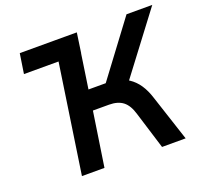

<svg xmlns="http://www.w3.org/2000/svg" viewBox="-124 -864 1071 1009"><g transform="rotate(-20 412.0 -359.5)"><path d="M66 -608 83 -719H402L386 -608ZM169 0 276 -719H402L357 -416H466L440 -398L680 -719H824L561 -371L507 -411Q547 -405 577.5 -385Q608 -365 629.5 -333Q651 -301 665 -256L749 0H617L553 -207Q538 -259 509 -281.5Q480 -304 431 -304H341L295 0Z"/></g></svg>

Font: Nunitoga
Style: Bold Italic
Weight: 700
Italic angle: -9°
Designer: Vernon Adams
Foundry: Vernon Adams
Version: Version 1.0